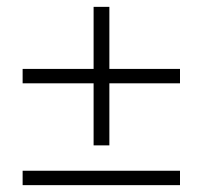

<svg xmlns="http://www.w3.org/2000/svg" viewBox="-20 -574 591 560"><path d="M46 -34V-76H505V-34ZM253 -150V-554H299V-150ZM46 -331V-373H505V-331Z"/></svg>

Font: Yaldevi ExtraLight
Style: Regular
Weight: 200
Designer: Sol Matas, Rajitha Manaperi, Kosala Senevirathne
Foundry: Mooniak
Version: Version 1.100